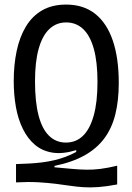

<svg xmlns="http://www.w3.org/2000/svg" viewBox="-20 -692 578 839"><path d="M492 114Q445 123 409.5 125.5Q374 128 344 126Q314 124 284.5 119.5Q255 115 222 111Q189 107 147.5 104.5Q106 102 50 105V25Q80 24 108.5 22.5Q137 21 164.5 17.5Q192 14 217.5 8Q243 2 267 -7Q291 -16 313 -28V-36Q255 -18 210 -25Q165 -32 133 -59Q101 -86 80 -128.5Q59 -171 49.5 -224.5Q40 -278 40 -337Q40 -409 53 -470Q66 -531 93.5 -576.5Q121 -622 164.5 -647Q208 -672 269 -672Q345 -672 396 -631.5Q447 -591 473 -514.5Q499 -438 499 -329Q499 -253 484 -192.5Q469 -132 436 -87.5Q403 -43 349.5 -13Q296 17 218 33V39Q262 43 295 46Q328 49 357.5 49.5Q387 50 419 46Q451 42 492 32ZM268 -69Q312 -69 342.5 -98.5Q373 -128 389.5 -187Q406 -246 406 -334Q406 -421 390 -478.5Q374 -536 343.5 -565Q313 -594 269 -594Q226 -594 195.5 -565Q165 -536 149 -479Q133 -422 133 -337Q133 -247 148.5 -187.5Q164 -128 194.5 -98.5Q225 -69 268 -69Z"/></svg>

Font: Bricolage Grotesque 72pt SemiCondensed
Style: Regular
Weight: 400
Width: 4
Designer: Mathieu Triay
Foundry: Atelier Triay
Version: Version 1.001;gftools[0.9.33.dev8+g029e19f]